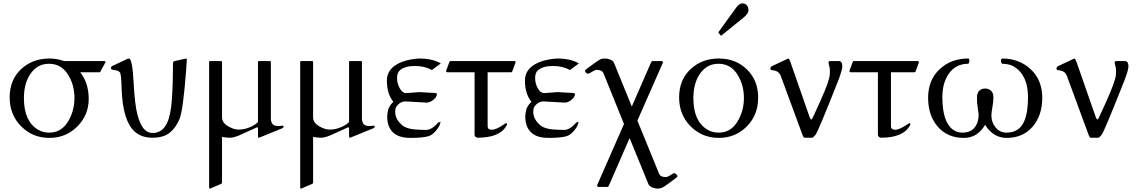

<svg xmlns="http://www.w3.org/2000/svg" viewBox="-20 -799 6710 1132"><path d="M453 -373Q503 -310 503 -215.5Q503 -121 436 -53.5Q369 14 271 14Q173 14 105 -54Q37 -122 37 -225Q37 -328 104 -391Q171 -454 272 -454Q315 -454 358 -439H594Q599 -439 600.5 -437.5Q602 -436 602 -432L574 -381Q572 -377 571.5 -375Q571 -373 566 -373ZM155 -357Q121 -302 121 -220Q121 -85 203 -35Q232 -17 270 -17Q340 -17 379.5 -80Q419 -143 419 -221.5Q419 -300 379.5 -361.5Q340 -423 268.5 -423Q197 -423 155 -357Z M773 -24Q703 -89 697 -277Q695 -363 687 -372Q679 -381 670.5 -383Q662 -385 648 -387Q634 -389 634 -397Q634 -405 642 -410L734 -453Q735 -453 737 -453Q739 -453 741 -453Q760 -453 767.5 -316.5Q775 -180 790 -124Q805 -68 826.5 -41.5Q848 -15 880 -15Q936 -15 964 -72Q987 -119 993.5 -214.5Q1000 -310 1000 -426Q1000 -437 1010 -439Q1056 -449 1066 -451.5Q1076 -454 1079 -454Q1082 -454 1081 -438.5Q1080 -423 1078 -393Q1060 -149 1038 -96.5Q1016 -44 979.5 -15.5Q943 13 878.5 13Q814 13 773 -24Z M1501 1V-46Q1499 -48 1497 -48H1494Q1493 -48 1456 -30.5Q1419 -13 1388 0Q1357 13 1335 13Q1313 13 1289 8V275Q1289 283 1284 285L1219 313Q1214 313 1213.5 311Q1213 309 1213 302V-429Q1213 -436 1213.5 -437.5Q1214 -439 1219 -439H1283Q1287 -439 1288 -437.5Q1289 -436 1289 -429V-107Q1289 -76 1323.5 -55.5Q1358 -35 1386 -35Q1414 -35 1438.5 -43.5Q1463 -52 1470.5 -57Q1478 -62 1485.5 -66.5Q1493 -71 1501 -80V-429Q1501 -436 1501.5 -437.5Q1502 -439 1507 -439H1571Q1575 -439 1576 -437.5Q1577 -436 1577 -429V-96Q1579 -75 1589 -65.5Q1599 -56 1621 -56L1649 -58Q1652 -58 1652 -52.5Q1652 -47 1645 -43L1515 10Q1509 13 1505 13Q1501 13 1501 1Z M2038 1V-46Q2036 -48 2034 -48H2031Q2030 -48 1993 -30.5Q1956 -13 1925 0Q1894 13 1872 13Q1850 13 1826 8V275Q1826 283 1821 285L1756 313Q1751 313 1750.5 311Q1750 309 1750 302V-429Q1750 -436 1750.5 -437.5Q1751 -439 1756 -439H1820Q1824 -439 1825 -437.5Q1826 -436 1826 -429V-107Q1826 -76 1860.5 -55.5Q1895 -35 1923 -35Q1951 -35 1975.5 -43.5Q2000 -52 2007.5 -57Q2015 -62 2022.5 -66.5Q2030 -71 2038 -80V-429Q2038 -436 2038.5 -437.5Q2039 -439 2044 -439H2108Q2112 -439 2113 -437.5Q2114 -436 2114 -429V-96Q2116 -75 2126 -65.5Q2136 -56 2158 -56L2186 -58Q2189 -58 2189 -52.5Q2189 -47 2182 -43L2052 10Q2046 13 2042 13Q2038 13 2038 1Z M2299 -199Q2261 -246 2261 -324Q2261 -381 2311.5 -414.5Q2362 -448 2450 -454Q2531 -454 2579 -425L2526 -386Q2484 -410 2426 -410Q2368 -410 2338 -385Q2321 -371 2321 -338.5Q2321 -306 2337 -278Q2353 -250 2374 -250L2452 -256L2523 -252Q2556 -252 2556 -245Q2556 -227 2535 -210.5Q2514 -194 2496 -194L2372 -201Q2336 -201 2315 -167Q2310 -158 2310 -139Q2310 -96 2352 -60Q2381 -36 2454 -34Q2473 -33 2491 -33Q2526 -33 2562 -75Q2564 -77 2569.5 -78.5Q2575 -80 2577 -82Q2576 -65 2563 -45Q2536 -4 2502.5 5Q2469 14 2399.5 14Q2330 14 2296.5 -19Q2263 -52 2263 -111Q2263 -132 2269 -153.5Q2275 -175 2299 -199Z M2952 -66Q2961 -73 2965 -73Q2969 -73 2969 -66Q2969 -62 2965 -56Q2925 13 2795 13Q2791 13 2784.5 8.5Q2778 4 2778 -7V-373H2618Q2610 -373 2610 -381L2629 -432Q2631 -439 2637 -439H3012Q3020 -439 3020 -432L2999 -375Q2998 -373 2993 -373H2855V-55Q2855 -34 2880 -34Q2905 -34 2952 -66Z M3113 -199Q3075 -246 3075 -324Q3075 -381 3125.5 -414.5Q3176 -448 3264 -454Q3345 -454 3393 -425L3340 -386Q3298 -410 3240 -410Q3182 -410 3152 -385Q3135 -371 3135 -338.5Q3135 -306 3151 -278Q3167 -250 3188 -250L3266 -256L3337 -252Q3370 -252 3370 -245Q3370 -227 3349 -210.5Q3328 -194 3310 -194L3186 -201Q3150 -201 3129 -167Q3124 -158 3124 -139Q3124 -96 3166 -60Q3195 -36 3268 -34Q3287 -33 3305 -33Q3340 -33 3376 -75Q3378 -77 3383.5 -78.5Q3389 -80 3391 -82Q3390 -65 3377 -45Q3350 -4 3316.5 5Q3283 14 3213.5 14Q3144 14 3110.5 -19Q3077 -52 3077 -111Q3077 -132 3083 -153.5Q3089 -175 3113 -199Z M3538 -367Q3529 -387 3498 -387Q3488 -387 3470 -375.5Q3452 -364 3446.5 -364Q3441 -364 3435 -370.5Q3429 -377 3429 -381Q3429 -385 3440 -394Q3513 -449 3525 -451.5Q3537 -454 3550 -454Q3563 -454 3579.5 -447Q3596 -440 3601 -426L3705 -171L3819 -432Q3820 -433 3822 -436Q3824 -439 3827 -439H3877Q3889 -439 3889 -431L3738 -88L3867 228Q3876 245 3905 245Q3916 245 3933 233.5Q3950 222 3955.5 222Q3961 222 3967.5 228.5Q3974 235 3974 239Q3974 243 3972.5 244.5Q3971 246 3930.5 276.5Q3890 307 3878 310Q3866 313 3854.5 313Q3843 313 3827.5 307Q3812 301 3804 289L3692 15L3570 295Q3569 296 3567 299.5Q3565 303 3562 303H3512Q3500 303 3500 294L3659 -68Z M4218 14Q4120 14 4052 -54Q3984 -122 3984 -225Q3984 -328 4051 -391Q4118 -454 4218 -454Q4318 -454 4384 -389.5Q4450 -325 4450 -223Q4450 -121 4383 -53.5Q4316 14 4218 14ZM4102 -357Q4068 -302 4068 -220Q4068 -85 4150 -35Q4179 -17 4217 -17Q4287 -17 4326.5 -80Q4366 -143 4366 -221.5Q4366 -300 4326.5 -361.5Q4287 -423 4215.5 -423Q4144 -423 4102 -357ZM4217 -605Q4215 -607 4215 -608Q4215 -609 4217 -611L4321 -755Q4339 -779 4356 -779Q4373 -779 4383 -768Q4393 -757 4393 -738.5Q4393 -720 4366 -697L4235 -591Q4232 -589 4230.5 -589Q4229 -589 4228 -591Z M4876 -439H4930Q4934 -439 4940 -432Q4946 -425 4946 -406Q4946 -387 4923 -326Q4802 -20 4788 -4Q4782 2 4777 7.5Q4772 13 4768 13H4723Q4718 13 4712 -2L4583 -352Q4573 -378 4546 -383Q4536 -385 4529 -386Q4522 -387 4522 -395.5Q4522 -404 4533 -410L4627 -454Q4633 -454 4642 -428L4754 -107Q4763 -82 4773 -108Q4774 -111 4785.5 -135Q4797 -159 4813 -195Q4829 -231 4840 -257.5Q4851 -284 4857.5 -302.5Q4864 -321 4868.5 -337.5Q4873 -354 4873 -376.5Q4873 -399 4869 -410.5Q4865 -422 4865 -430.5Q4865 -439 4876 -439Z M5330 -66Q5339 -73 5343 -73Q5347 -73 5347 -66Q5347 -62 5343 -56Q5303 13 5173 13Q5169 13 5162.5 8.5Q5156 4 5156 -7V-373H4996Q4988 -373 4988 -381L5007 -432Q5009 -439 5015 -439H5390Q5398 -439 5398 -432L5377 -375Q5376 -373 5371 -373H5233V-55Q5233 -34 5258 -34Q5283 -34 5330 -66Z M5688 -454Q5695 -454 5695 -440Q5695 -426 5688 -423Q5612 -423 5571 -360Q5536 -307 5536 -226Q5536 -81 5598 -35Q5623 -17 5653 -17Q5702 -17 5726 -47Q5750 -77 5750 -124Q5748 -143 5744 -167.5Q5740 -192 5740 -221.5Q5740 -251 5753.5 -264Q5767 -277 5788 -277Q5809 -277 5823 -264Q5837 -251 5837 -225Q5837 -199 5831 -167Q5825 -135 5825 -118Q5825 -78 5850 -47.5Q5875 -17 5915 -17Q5988 -17 6018 -83Q6041 -134 6041 -226Q6041 -355 5959 -406Q5930 -423 5889 -423Q5882 -426 5882 -440Q5882 -454 5889 -454Q5989 -454 6057 -390.5Q6125 -327 6125 -222.5Q6125 -118 6068 -52Q6011 14 5915 14Q5836 14 5788 -63Q5743 14 5663 14Q5566 14 5509 -52Q5452 -118 5452 -222.5Q5452 -327 5519.5 -390.5Q5587 -454 5688 -454Z M6563 -439H6617Q6621 -439 6627 -432Q6633 -425 6633 -406Q6633 -387 6610 -326Q6489 -20 6475 -4Q6469 2 6464 7.5Q6459 13 6455 13H6410Q6405 13 6399 -2L6270 -352Q6260 -378 6233 -383Q6223 -385 6216 -386Q6209 -387 6209 -395.5Q6209 -404 6220 -410L6314 -454Q6320 -454 6329 -428L6441 -107Q6450 -82 6460 -108Q6461 -111 6472.5 -135Q6484 -159 6500 -195Q6516 -231 6527 -257.5Q6538 -284 6544.5 -302.5Q6551 -321 6555.5 -337.5Q6560 -354 6560 -376.5Q6560 -399 6556 -410.5Q6552 -422 6552 -430.5Q6552 -439 6563 -439Z"/></svg>

Font: Cardo
Style: Regular
Weight: 400
Designer: David J. Perry
Foundry: David J. Perry
Version: Version 1.0451